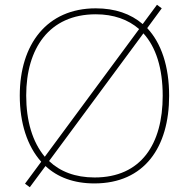

<svg xmlns="http://www.w3.org/2000/svg" viewBox="-20 -760 794 806"><path d="M690 -358C690 -482 657 -579 598 -642L659 -725L639 -740L579 -659C529 -702 463 -725 382 -725C177 -725 63 -574 63 -359C63 -244 94 -147 153 -81L85 11L105 26L171 -63C221 -16 290 10 376 10C587 10 690 -143 690 -358ZM90 -359C90 -556 186 -700 382 -700C457 -700 518 -678 564 -638L168 -102C116 -164 90 -253 90 -359ZM663 -358C663 -156 573 -15 377 -15C296 -15 232 -40 186 -84L582 -620C635 -562 663 -473 663 -358Z"/></svg>

Font: Noto Sans Syriac Eastern Thin
Style: Regular
Weight: 100
Designer: Patrick Giasson and the Monotype Design Team
Foundry: Monotype Imaging Inc.
Version: Version 3.001